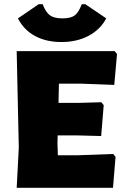

<svg xmlns="http://www.w3.org/2000/svg" viewBox="-20 -889 605 909"><path d="M516 -160 527 -146 515 0H59L69 -190L59 -647H523L534 -633L521 -487L362 -493H259L257 -402H356L460 -405L471 -391L459 -245L343 -248H253L252 -210L254 -154H350ZM483 -802Q455 -749 399.5 -719.5Q344 -690 271 -690Q199 -690 146 -718.5Q93 -747 65 -802L163 -869H182Q197 -830 217 -816Q237 -802 276 -802Q314 -802 333 -815.5Q352 -829 367 -869H384Z"/></svg>

Font: Luna Sans Black
Style: Regular
Weight: 900
Designer: Juan Pablo del Peral
Foundry: Huerta Tipografica
Version: Version 2.001; ttfautohint (v1.5)